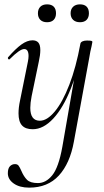

<svg xmlns="http://www.w3.org/2000/svg" viewBox="-20 -580 476 881"><path d="M16 215Q16 193 25.5 183Q35 173 49 173Q60 173 65.5 180.5Q71 188 78 204Q89 230 104 245Q119 260 154 260Q191 260 220 224Q249 188 266 94L334 -297L349 -380Q350 -386 358 -390Q366 -394 379 -394Q394 -394 399 -392.5Q404 -391 404 -388L400 -367Q398 -360 394.5 -343Q391 -326 389 -312L319 70Q301 170 250 225.5Q199 281 114 281Q70 281 43 262Q16 243 16 215ZM65 -60Q65 -87 72 -119L108 -297Q111 -312 111 -323Q111 -355 91 -355Q71 -355 25 -309Q23 -307 22 -307Q19 -307 17 -310.5Q15 -314 17 -317Q52 -357 78.5 -376Q105 -395 129 -395Q147 -395 156 -384.5Q165 -374 165 -350Q165 -328 158 -297L125 -138Q119 -107 119 -85Q119 -26 163 -26Q196 -26 231.5 -68.5Q267 -111 298 -191Q329 -271 349 -380L360 -378Q340 -262 305 -173.5Q270 -85 224.5 -36Q179 13 130 13Q97 13 81 -4.5Q65 -22 65 -60ZM304 -519Q304 -538 315.5 -549Q327 -560 347 -560Q367 -560 377.5 -549.5Q388 -539 388 -519Q388 -500 377.5 -489Q367 -478 347 -478Q327 -478 315.5 -489Q304 -500 304 -519ZM154 -519Q154 -538 165 -549Q176 -560 196 -560Q216 -560 226.5 -549.5Q237 -539 237 -519Q237 -500 226.5 -489Q216 -478 196 -478Q176 -478 165 -489Q154 -500 154 -519Z"/></svg>

Font: Cormorant Infant
Style: Italic
Weight: 400
Italic angle: -10°
Designer: Christian Thalmann (Catharsis Fonts)
Foundry: Catharsis Fonts
Version: Version 4.000